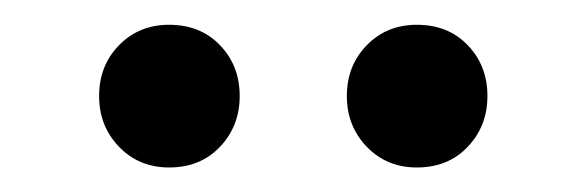

<svg xmlns="http://www.w3.org/2000/svg" viewBox="-20 -690 474 155"><path d="M116.5 -554.8Q92.2 -554.8 76.1 -571.5Q60 -588.2 60 -612.5Q60 -637 76.1 -653.5Q92.2 -670 116.5 -670Q141.8 -670 157.6 -653.5Q173.5 -637 173.5 -612.5Q173.5 -588.2 157.6 -571.5Q141.8 -554.8 116.5 -554.8ZM316.5 -554.8Q292.2 -554.8 276.1 -571.5Q260 -588.2 260 -612.5Q260 -637 276.1 -653.5Q292.2 -670 316.5 -670Q341.8 -670 357.6 -653.5Q373.5 -637 373.5 -612.5Q373.5 -588.2 357.6 -571.5Q341.8 -554.8 316.5 -554.8Z"/></svg>

Font: Outfit Thin
Style: Regular
Weight: 100
Designer: Rodrigo Fuenzalida
Foundry: fragTYPE
Version: Version 1.000